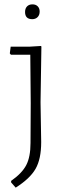

<svg xmlns="http://www.w3.org/2000/svg" viewBox="-20 -668 304 881"><path d="M129 -648Q144 -648 153 -639Q162 -630 162 -615Q162 -599 152.5 -589.5Q143 -580 128 -580Q95 -580 95 -613Q95 -629 104 -638.5Q113 -648 129 -648ZM167 -457 170 -455 166 -198 169 -16Q169 62 143 107Q117 152 52 193L31 169V162Q81 127 100.5 89.5Q120 52 120 -12L121 -195L119 -417H30L25 -423L29 -454H118Z"/></svg>

Font: Alegreya Sans Light
Style: Regular
Weight: 300
Designer: Juan Pablo del Peral
Foundry: Huerta Tipografica
Version: Version 2.007